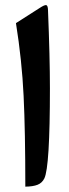

<svg xmlns="http://www.w3.org/2000/svg" viewBox="-20 -717 267 740"><path d="M41.5 -627.9 133.3 -686.5Q151.9 -698.7 158.2 -697.3Q164.6 -695.8 165 -677.7Q172.4 -494.6 172.4 -377.4Q172.4 -73.2 150.9 -29.3Q142.1 -11.7 124.8 -4.9Q107.4 2 77.6 2.4Q77.6 -210.9 71 -347.4Q64.5 -483.9 41.5 -627.9Z"/></svg>

Font: Sahel SemiBold FD
Style: SemiBold-FD
Weight: 600
Foundry: Saber Rastikerdar (saber.rastikerdar@gmail.com)
Version: Version 3.3.0